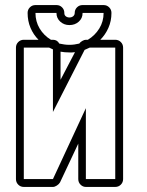

<svg xmlns="http://www.w3.org/2000/svg" viewBox="-20 -738 582 758"><path d="M234 -686Q234 -678 240 -673.5Q246 -669 254 -669Q263 -669 269 -674Q275 -679 275 -687Q275 -700 284 -709Q293 -718 306 -718H389Q402 -718 411 -709Q420 -700 420 -687Q420 -655 408 -628Q396 -601 376 -581H435Q448 -581 457 -572Q466 -563 466 -550V-31Q466 -18 457 -9Q448 0 435 0H319Q307 0 298 -9Q289 -18 289 -31V-171L217 -18Q213 -11 204.5 -5.5Q196 0 189 0H74Q61 0 52 -9Q43 -18 43 -31V-550Q43 -563 52 -572Q61 -581 74 -581H132Q112 -601 100.5 -628Q89 -655 89 -687Q89 -700 98 -709Q107 -718 120 -718H203Q216 -718 225 -709Q234 -700 234 -687ZM435 -550H334L314 -541L189 -296V-543Q185 -545 181.5 -546.5Q178 -548 174 -550H74V-31H189L319 -311V-31H435ZM203 -687H120Q120 -653 136.5 -625.5Q153 -598 181 -581H189Q206 -581 214 -566Q224 -564 233.5 -562.5Q243 -561 254 -561Q273 -561 293 -566Q297 -572 305 -576.5Q313 -581 319 -581H327Q355 -598 372 -625.5Q389 -653 389 -687H306V-686Q306 -666 291 -652.5Q276 -639 254 -639Q233 -639 218 -652.5Q203 -666 203 -686ZM276 -532Q271 -531 265 -531Q259 -531 254 -531Q235 -531 219 -534V-423Z"/></svg>

Font: Lichte PostBus
Style: Regular
Weight: 400
Designer: Peter Wiegel
Version: Version 1.001